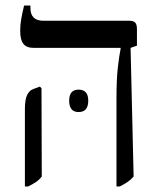

<svg xmlns="http://www.w3.org/2000/svg" viewBox="-20 -667 582 694"><path d="M401 7V-311Q401 -380 406 -423.5Q411 -467 416 -491V-494H101Q76 -494 64.5 -508.5Q53 -523 53 -556Q53 -577 56.5 -597Q60 -617 67 -647H90V-638Q90 -592 137 -592H448Q462 -592 468.5 -585.5Q475 -579 475 -562V-502L452 -494L463 -29Q454 -18 441.5 -9.5Q429 -1 413 7ZM70 7V-273Q70 -307 78 -323.5Q86 -340 100 -345L124 -354L130 -348L131 -29Q122 -17 110 -9Q98 -1 82 7ZM230 -303Q230 -343 264 -343Q299 -343 299 -303Q299 -262 264 -262Q230 -262 230 -303Z"/></svg>

Font: Noto Serif Hebrew SemiCondensed
Style: Regular
Weight: 400
Width: 4
Designer: Monotype Design Team
Foundry: Monotype Imaging Inc.
Version: Version 2.004; ttfautohint (v1.8.4.7-5d5b)